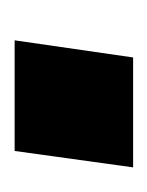

<svg xmlns="http://www.w3.org/2000/svg" viewBox="11 -484 206 269"><g transform="rotate(90 114.5 -350.0)"><path d="M215 -433 192 -267H37L61 -433Z"/></g></svg>

Font: Pathway Extreme Condensed ExtraBold
Style: Italic
Weight: 800
Width: 3
Italic angle: -8°
Version: Version 1.001;gftools[0.9.26]